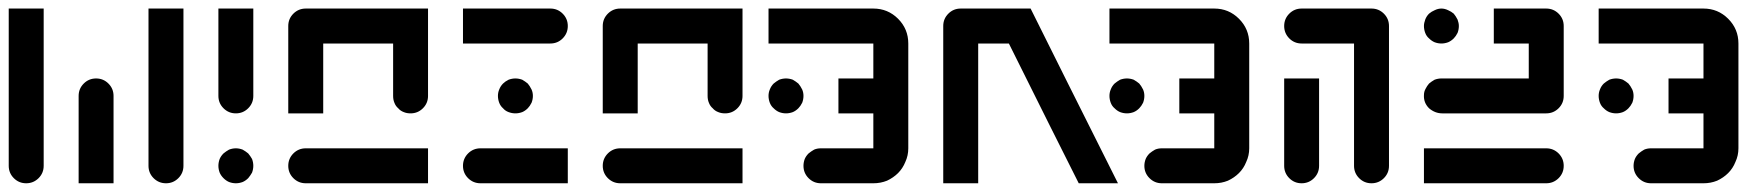

<svg xmlns="http://www.w3.org/2000/svg" viewBox="-20 -420 4004 440"><path d="M80.1 -400.4Q80.1 -280.3 80.1 -40Q80.1 -23.4 68.4 -11.7Q56.6 0 40 0Q23.4 0 11.7 -11.7Q0 -23.4 0 -40Q0 -160.2 0 -400.4Q19.5 -400.4 40 -400.4Q59.6 -400.4 80.1 -400.4ZM400.4 -400.4Q400.4 -280.3 400.4 -40Q400.4 -23.4 388.7 -11.7Q377 0 360.4 0Q343.8 0 332 -11.7Q320.3 -23.4 320.3 -40Q320.3 -160.2 320.3 -400.4Q339.8 -400.4 360.4 -400.4Q379.9 -400.4 400.4 -400.4ZM160.2 0Q160.2 -66.4 160.2 -200.2Q160.2 -216.8 171.9 -228.5Q183.6 -240.2 200.2 -240.2Q216.8 -240.2 228.5 -228.5Q240.2 -216.8 240.2 -200.2Q240.2 -133.8 240.2 0Q219.7 0 200.2 0Q179.7 0 160.2 0Z M560.5 -400.4Q560.5 -333 560.5 -200.2Q560.5 -183.6 548.8 -171.9Q537.1 -160.2 520.5 -160.2Q503.9 -160.2 492.2 -171.9Q480.5 -183.6 480.5 -200.2Q480.5 -266.6 480.5 -400.4Q500 -400.4 520.5 -400.4Q540 -400.4 560.5 -400.4ZM548.8 -11.7Q543 -5.9 536.1 -2.9Q528.3 0 520.5 0Q512.7 0 504.9 -2.9Q498 -5.9 492.2 -11.7Q486.3 -17.6 483.4 -24.4Q480.5 -32.2 480.5 -40Q480.5 -47.9 483.4 -55.7Q486.3 -62.5 492.2 -68.4Q498 -73.2 504.9 -77.1Q512.7 -80.1 520.5 -80.1Q528.3 -80.1 536.1 -77.1Q543 -73.2 548.8 -68.4Q553.7 -62.5 557.6 -55.7Q560.5 -47.9 560.5 -40Q560.5 -32.2 557.6 -24.4Q553.7 -17.6 548.8 -11.7Z M680.7 0Q664.1 0 652.3 -11.7Q640.6 -23.4 640.6 -40Q640.6 -56.6 652.3 -68.4Q664.1 -80.1 680.7 -80.1Q774.4 -80.1 960.9 -80.1Q960.9 -53.7 960.9 0Q890.6 0 820.3 0Q751 0 680.7 0ZM960.9 -200.2Q960.9 -183.6 949.2 -171.9Q937.5 -160.2 920.9 -160.2Q912.1 -160.2 905.3 -163.1Q897.5 -166 892.6 -171.9Q886.7 -176.8 883.8 -184.6Q880.9 -191.4 880.9 -200.2Q880.9 -240.2 880.9 -320.3Q827.1 -320.3 720.7 -320.3Q720.7 -266.6 720.7 -160.2Q694.3 -160.2 640.6 -160.2Q640.6 -226.6 640.6 -360.4Q640.6 -377 652.3 -388.7Q664.1 -400.4 680.7 -400.4Q774.4 -400.4 960.9 -400.4Q960.9 -349.6 960.9 -299.8Q960.9 -250 960.9 -200.2Z M1241.2 -400.4Q1257.8 -400.4 1269.5 -388.7Q1281.2 -377 1281.2 -360.4Q1281.2 -343.8 1269.5 -332Q1257.8 -320.3 1241.2 -320.3Q1174.8 -320.3 1041 -320.3Q1041 -346.7 1041 -400.4Q1090.8 -400.4 1140.6 -400.4Q1191.4 -400.4 1241.2 -400.4ZM1081.1 0Q1064.5 0 1052.7 -11.7Q1041 -23.4 1041 -40Q1041 -56.6 1052.7 -68.4Q1064.5 -80.1 1081.1 -80.1Q1147.5 -80.1 1281.2 -80.1Q1281.2 -53.7 1281.2 0Q1231.4 0 1180.7 0Q1130.9 0 1081.1 0ZM1189.5 -171.9Q1183.6 -166 1176.8 -163.1Q1168.9 -160.2 1161.1 -160.2Q1153.3 -160.2 1145.5 -163.1Q1137.7 -166 1132.8 -171.9Q1127 -176.8 1124 -184.6Q1121.1 -192.4 1121.1 -200.2Q1121.1 -208 1124 -214.8Q1127 -222.7 1132.8 -228.5Q1137.7 -233.4 1145.5 -237.3Q1153.3 -240.2 1161.1 -240.2Q1168.9 -240.2 1176.8 -237.3Q1183.6 -233.4 1189.5 -228.5Q1194.3 -222.7 1198.2 -214.8Q1201.2 -208 1201.2 -200.2Q1201.2 -192.4 1198.2 -184.6Q1194.3 -176.8 1189.5 -171.9Z M1401.4 0Q1384.8 0 1373 -11.7Q1361.3 -23.4 1361.3 -40Q1361.3 -56.6 1373 -68.4Q1384.8 -80.1 1401.4 -80.1Q1495.1 -80.1 1681.6 -80.1Q1681.6 -53.7 1681.6 0Q1611.3 0 1541 0Q1471.7 0 1401.4 0ZM1681.6 -200.2Q1681.6 -183.6 1669.9 -171.9Q1658.2 -160.2 1641.6 -160.2Q1632.8 -160.2 1626 -163.1Q1618.2 -166 1613.3 -171.9Q1607.4 -176.8 1604.5 -184.6Q1601.6 -191.4 1601.6 -200.2Q1601.6 -240.2 1601.6 -320.3Q1547.9 -320.3 1441.4 -320.3Q1441.4 -266.6 1441.4 -160.2Q1415 -160.2 1361.3 -160.2Q1361.3 -226.6 1361.3 -360.4Q1361.3 -377 1373 -388.7Q1384.8 -400.4 1401.4 -400.4Q1495.1 -400.4 1681.6 -400.4Q1681.6 -349.6 1681.6 -299.8Q1681.6 -250 1681.6 -200.2Z M1809.6 -171.9Q1803.7 -166 1796.9 -163.1Q1789.1 -160.2 1781.2 -160.2Q1773.4 -160.2 1765.6 -163.1Q1758.8 -166 1752.9 -171.9Q1747.1 -176.8 1744.1 -184.6Q1741.2 -192.4 1741.2 -200.2Q1741.2 -208 1744.1 -214.8Q1747.1 -222.7 1752.9 -228.5Q1758.8 -233.4 1765.6 -237.3Q1773.4 -240.2 1781.2 -240.2Q1789.1 -240.2 1796.9 -237.3Q1803.7 -233.4 1809.6 -228.5Q1814.5 -222.7 1818.4 -214.8Q1821.3 -208 1821.3 -200.2Q1821.3 -192.4 1818.4 -184.6Q1814.5 -176.8 1809.6 -171.9ZM2061.5 -80.1Q2061.5 -63.5 2054.7 -48.8Q2048.8 -34.2 2038.1 -23.4Q2027.3 -12.7 2012.7 -5.9Q1998 0 1981.4 0Q1941.4 0 1861.3 0Q1844.7 0 1833 -11.7Q1821.3 -23.4 1821.3 -40Q1821.3 -47.9 1824.2 -55.7Q1827.1 -62.5 1833 -68.4Q1838.9 -73.2 1845.7 -77.1Q1852.5 -80.1 1861.3 -80.1Q1901.4 -80.1 1981.4 -80.1Q1981.4 -106.4 1981.4 -160.2Q1954.1 -160.2 1901.4 -160.2Q1901.4 -186.5 1901.4 -240.2Q1927.7 -240.2 1981.4 -240.2Q1981.4 -266.6 1981.4 -320.3Q1901.4 -320.3 1741.2 -320.3Q1741.2 -346.7 1741.2 -400.4Q1821.3 -400.4 1981.4 -400.4Q2014.6 -400.4 2038.1 -377Q2061.5 -353.5 2061.5 -320.3Q2061.5 -259.8 2061.5 -200.2Q2061.5 -139.6 2061.5 -80.1Z M2452.1 0Q2398.4 -106.4 2292 -320.3Q2268.6 -320.3 2221.7 -320.3Q2221.7 -212.9 2221.7 0Q2195.3 0 2141.6 0Q2141.6 -120.1 2141.6 -360.4Q2141.6 -377 2153.3 -388.7Q2165 -400.4 2181.6 -400.4Q2235.4 -400.4 2341.8 -400.4Q2408.2 -266.6 2542 0Q2519.5 0 2497.1 0Q2474.6 0 2452.1 0Z M2590.8 -171.9Q2585 -166 2578.1 -163.1Q2570.3 -160.2 2562.5 -160.2Q2554.7 -160.2 2546.9 -163.1Q2540 -166 2534.2 -171.9Q2528.3 -176.8 2525.4 -184.6Q2522.5 -192.4 2522.5 -200.2Q2522.5 -208 2525.4 -214.8Q2528.3 -222.7 2534.2 -228.5Q2540 -233.4 2546.9 -237.3Q2554.7 -240.2 2562.5 -240.2Q2570.3 -240.2 2578.1 -237.3Q2585 -233.4 2590.8 -228.5Q2595.7 -222.7 2599.6 -214.8Q2602.5 -208 2602.5 -200.2Q2602.5 -192.4 2599.6 -184.6Q2595.7 -176.8 2590.8 -171.9ZM2842.8 -80.1Q2842.8 -63.5 2835.9 -48.8Q2830.1 -34.2 2819.3 -23.4Q2808.6 -12.7 2793.9 -5.9Q2779.3 0 2762.7 0Q2722.7 0 2642.6 0Q2626 0 2614.3 -11.7Q2602.5 -23.4 2602.5 -40Q2602.5 -47.9 2605.5 -55.7Q2608.4 -62.5 2614.3 -68.4Q2620.1 -73.2 2627 -77.1Q2633.8 -80.1 2642.6 -80.1Q2682.6 -80.1 2762.7 -80.1Q2762.7 -106.4 2762.7 -160.2Q2735.4 -160.2 2682.6 -160.2Q2682.6 -186.5 2682.6 -240.2Q2709 -240.2 2762.7 -240.2Q2762.7 -266.6 2762.7 -320.3Q2682.6 -320.3 2522.5 -320.3Q2522.5 -346.7 2522.5 -400.4Q2602.5 -400.4 2762.7 -400.4Q2795.9 -400.4 2819.3 -377Q2842.8 -353.5 2842.8 -320.3Q2842.8 -259.8 2842.8 -200.2Q2842.8 -139.6 2842.8 -80.1Z M3163.1 -40Q3163.1 -23.4 3151.4 -11.7Q3139.6 0 3123 0Q3106.4 0 3094.7 -11.7Q3083 -23.4 3083 -40Q3083 -133.8 3083 -320.3Q3043 -320.3 2962.9 -320.3Q2946.3 -320.3 2934.6 -332Q2922.9 -343.8 2922.9 -360.4Q2922.9 -377 2934.6 -388.7Q2946.3 -400.4 2962.9 -400.4Q3016.6 -400.4 3123 -400.4Q3139.6 -400.4 3151.4 -388.7Q3163.1 -377 3163.1 -360.4Q3163.1 -280.3 3163.1 -200.2Q3163.1 -120.1 3163.1 -40ZM3002.9 -240.2Q3002.9 -172.9 3002.9 -40Q3002.9 -23.4 2991.2 -11.7Q2979.5 0 2962.9 0Q2946.3 0 2934.6 -11.7Q2922.9 -23.4 2922.9 -40Q2922.9 -106.4 2922.9 -240.2Q2942.4 -240.2 2962.9 -240.2Q2982.4 -240.2 3002.9 -240.2Z M3243.2 0Q3243.2 -26.4 3243.2 -80.1Q3336.9 -80.1 3523.4 -80.1Q3540 -80.1 3551.8 -68.4Q3563.5 -56.6 3563.5 -40Q3563.5 -23.4 3551.8 -11.7Q3540 0 3523.4 0Q3453.1 0 3382.8 0Q3313.5 0 3243.2 0ZM3563.5 -200.2Q3563.5 -183.6 3551.8 -171.9Q3540 -160.2 3523.4 -160.2Q3444.3 -160.2 3285.2 -160.2Q3268.6 -160.2 3254.9 -171.9Q3242.2 -184.6 3243.2 -202.1Q3243.2 -210 3247.1 -216.8Q3250 -222.7 3254.9 -228.5Q3260.7 -233.4 3267.6 -237.3Q3275.4 -240.2 3283.2 -240.2Q3349.6 -240.2 3483.4 -240.2Q3483.4 -266.6 3483.4 -320.3Q3456.1 -320.3 3403.3 -320.3Q3403.3 -346.7 3403.3 -400.4Q3443.4 -400.4 3523.4 -400.4Q3540 -400.4 3551.8 -388.7Q3563.5 -377 3563.5 -360.4Q3563.5 -320.3 3563.5 -280.3Q3563.5 -240.2 3563.5 -200.2ZM3311.5 -332Q3305.7 -326.2 3298.8 -323.2Q3291 -320.3 3283.2 -320.3Q3275.4 -320.3 3267.6 -323.2Q3260.7 -326.2 3254.9 -332Q3249 -336.9 3246.1 -344.7Q3243.2 -352.5 3243.2 -360.4Q3243.2 -367.2 3246.1 -375Q3249 -382.8 3254.9 -388.7Q3260.7 -393.6 3267.6 -396.5Q3275.4 -400.4 3283.2 -400.4Q3291 -400.4 3298.8 -396.5Q3305.7 -393.6 3311.5 -388.7Q3316.4 -382.8 3320.3 -375Q3323.2 -367.2 3323.2 -360.4Q3323.2 -352.5 3320.3 -344.7Q3316.4 -336.9 3311.5 -332Z M3711.9 -171.9Q3706.1 -166 3699.2 -163.1Q3691.4 -160.2 3683.6 -160.2Q3675.8 -160.2 3668 -163.1Q3661.1 -166 3655.3 -171.9Q3649.4 -176.8 3646.5 -184.6Q3643.6 -192.4 3643.6 -200.2Q3643.6 -208 3646.5 -214.8Q3649.4 -222.7 3655.3 -228.5Q3661.1 -233.4 3668 -237.3Q3675.8 -240.2 3683.6 -240.2Q3691.4 -240.2 3699.2 -237.3Q3706.1 -233.4 3711.9 -228.5Q3716.8 -222.7 3720.7 -214.8Q3723.6 -208 3723.6 -200.2Q3723.6 -192.4 3720.7 -184.6Q3716.8 -176.8 3711.9 -171.9ZM3963.9 -80.1Q3963.9 -63.5 3957 -48.8Q3951.2 -34.2 3940.4 -23.4Q3929.7 -12.7 3915 -5.9Q3900.4 0 3883.8 0Q3843.8 0 3763.7 0Q3747.1 0 3735.4 -11.7Q3723.6 -23.4 3723.6 -40Q3723.6 -47.9 3726.6 -55.7Q3729.5 -62.5 3735.4 -68.4Q3741.2 -73.2 3748 -77.1Q3754.9 -80.1 3763.7 -80.1Q3803.7 -80.1 3883.8 -80.1Q3883.8 -106.4 3883.8 -160.2Q3856.4 -160.2 3803.7 -160.2Q3803.7 -186.5 3803.7 -240.2Q3830.1 -240.2 3883.8 -240.2Q3883.8 -266.6 3883.8 -320.3Q3803.7 -320.3 3643.6 -320.3Q3643.6 -346.7 3643.6 -400.4Q3723.6 -400.4 3883.8 -400.4Q3917 -400.4 3940.4 -377Q3963.9 -353.5 3963.9 -320.3Q3963.9 -259.8 3963.9 -200.2Q3963.9 -139.6 3963.9 -80.1Z"/></svg>

Font: Stray Robotalk
Style: Regular
Weight: 400
Designer: Faina Iasen
Version: Version 1.0